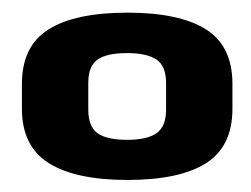

<svg xmlns="http://www.w3.org/2000/svg" viewBox="-20 -704 406 311"><path d="M186.5 -412.5Q270.5 -412.5 313.5 -439.5Q356.5 -466.5 356.5 -528V-568Q356.5 -629.5 313.5 -656.5Q270.5 -683.5 186.5 -683.5Q102 -683.5 58.8 -656.5Q15.5 -629.5 15.5 -568V-528Q15.5 -467 59 -439.8Q102.5 -412.5 186.5 -412.5ZM186 -477.5Q153 -477.5 138 -488.2Q123 -499 123 -526.5V-569.5Q123 -597 138 -607.5Q153 -618 186 -618Q218 -618 233.5 -607.5Q249 -597 249 -569.5V-526.5Q249 -499 233.5 -488.2Q218 -477.5 186 -477.5Z"/></svg>

Font: Anybody UltraCondensed Thin
Style: Bold
Weight: 700
Version: Version 1.111